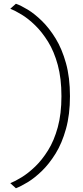

<svg xmlns="http://www.w3.org/2000/svg" viewBox="-20 -784 444 1025"><path d="M65 221Q91 211 127.8 188.8Q164.5 166.5 203.5 128.8Q242.5 91 276.8 35.8Q311 -19.5 332.2 -95.8Q353.5 -172 353.5 -270.5Q353.5 -370.5 332.2 -446.8Q311 -523 276.8 -578.8Q242.5 -634.5 203.5 -672.5Q164.5 -710.5 127.8 -732.8Q91 -755 65 -764L35 -737.5Q60 -727.5 95.2 -706.2Q130.5 -685 167.5 -649Q204.5 -613 236.8 -561Q269 -509 288.5 -437Q308 -365 308 -270.5Q308 -176.5 288.5 -105Q269 -33.5 236.8 18.2Q204.5 70 167.5 105.5Q130.5 141 95.2 162.5Q60 184 35 194Z"/></svg>

Font: Anybody ExtraExpanded ExtraLight
Style: Regular
Weight: 250
Width: 8
Version: Version 1.113;gftools[0.9.25]